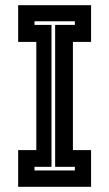

<svg xmlns="http://www.w3.org/2000/svg" viewBox="-20 -720 421 740"><path d="M50 0V-141.5H120V-558.5H50V-700H331V-558.5H261V-141.5H331V0ZM113 -63H268.5V-77H192.5V-624H268.5V-638H113V-624H178.5V-77H113Z"/></svg>

Font: Tourney Condensed Regular
Style: Bold
Weight: 700
Width: 3
Designer: Tyler Finck
Foundry: Etcetera Type Co
Version: Version 1.010; ttfautohint (v1.8.3)